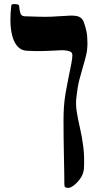

<svg xmlns="http://www.w3.org/2000/svg" viewBox="-20 -671 486 931"><path d="M404 -460Q404 -430 397.5 -403Q391 -376 382.5 -348Q374 -320 365 -285Q356 -250 351 -204Q346 -168 352 -130Q358 -92 368 -49.5Q378 -7 384 41.5Q390 90 387 148Q384 174 369.5 194.5Q355 215 338.5 227.5Q322 240 312 240Q301 240 296.5 237Q292 234 292 222Q292 201 291.5 165.5Q291 130 290 87Q289 44 288.5 -0.5Q288 -45 288 -84.5Q288 -124 290 -152Q292 -184 298.5 -222Q305 -260 312.5 -296Q320 -332 325.5 -360.5Q331 -389 331 -403Q331 -417 319 -421.5Q307 -426 292 -427Q277 -428 270 -427Q248 -426 227.5 -425Q207 -424 187 -423.5Q167 -423 147.5 -423.5Q128 -424 108 -425Q81 -427 64 -447Q47 -467 39 -499Q31 -531 30.5 -569.5Q30 -608 35 -646Q36 -650 45 -651Q54 -652 63.5 -650Q73 -648 73 -640Q75 -617 79.5 -605Q84 -593 100 -592Q140 -591 168.5 -590Q197 -589 226.5 -590Q256 -591 298 -594Q343 -598 361.5 -590.5Q380 -583 387 -562Q395 -540 399.5 -517.5Q404 -495 404 -460Z"/></svg>

Font: Noto Rashi Hebrew
Style: Bold
Weight: 700
Version: Version 1.006